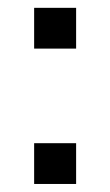

<svg xmlns="http://www.w3.org/2000/svg" viewBox="-20 -458 275 478"><path d="M65 -101.5H169.5V0H65ZM65 -438.5H169.5V-337H65Z"/></svg>

Font: Hepta Slab
Style: Regular
Weight: 400
Designer: Michael LaGattuta
Foundry: Michael LaGattuta
Version: Version 1.100